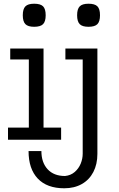

<svg xmlns="http://www.w3.org/2000/svg" viewBox="-20 -811 640 1032"><path d="M133.5 1H202.5Q202.5 62.5 236 98.8Q269.5 135 329.5 135Q360 132 381.5 113.5Q403 95 413.8 68.5Q424.5 42 424.5 15V-491.5H331.5V-550H503.5V16Q503.5 71.5 481.8 113.5Q460 155.5 419.8 178.2Q379.5 201 325.5 201Q232.5 201 183 148.8Q133.5 96.5 133.5 1ZM23 -125H135V-491.5H35V-550H214V-125H308.5V-60H23ZM102.5 -729Q102.5 -762.5 116.5 -776.8Q130.5 -791 163.5 -791Q197.5 -791 211.5 -777Q225.5 -763 225.5 -729Q225.5 -695.5 211.5 -681.2Q197.5 -667 163.5 -667Q130.5 -667 116.5 -681.2Q102.5 -695.5 102.5 -729ZM394.5 -729Q394.5 -762.5 408.5 -776.8Q422.5 -791 455.5 -791Q489.5 -791 503.5 -777Q517.5 -763 517.5 -729Q517.5 -695.5 503.5 -681.2Q489.5 -667 455.5 -667Q422.5 -667 408.5 -681.2Q394.5 -695.5 394.5 -729Z"/></svg>

Font: JuliaMono Light
Style: Regular
Weight: 300
Monospace: yes
Designer: cormullion
Foundry: corm
Version: Version 0.054; ttfautohint (v1.8.4)